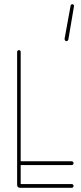

<svg xmlns="http://www.w3.org/2000/svg" viewBox="-20 -899 390 919"><path d="M323 -18Q327 -18 329.5 -15.5Q332 -13 332 -9Q332 -5 329.5 -2.5Q327 0 323 0H77Q62 0 62 -15V-651Q62 -654 64.5 -656.5Q67 -659 71 -659Q75 -659 77 -656.5Q79 -654 79 -651V-18ZM323 -127Q327 -127 329.5 -124.5Q332 -122 332 -118Q332 -114 329.5 -111.5Q327 -109 323 -109H71Q67 -109 64.5 -111.5Q62 -114 62 -118Q62 -122 64.5 -124.5Q67 -127 71 -127ZM318 -872Q318 -874 320.5 -876.5Q323 -879 326 -879Q330 -879 332.5 -875.5Q335 -872 334 -868L307 -709Q306 -707 304 -704.5Q302 -702 298 -702Q294 -702 291.5 -705.5Q289 -709 289 -713Z"/></svg>

Font: Libertine-Super Thin
Style: Regular
Weight: 100
Designer: Bastien Sozeau
Foundry: NBR — Bastien Sozeau
Version: Version 2.003;gftools[0.9.33]